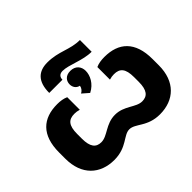

<svg xmlns="http://www.w3.org/2000/svg" viewBox="-166 -1037 1306 1306"><g transform="rotate(-45 487.5 -384.0)"><path d="M404 -624C404 -647 416 -666 447 -666C508 -666 593 -618 679 -618V-731C583 -731 524 -780 414 -780C330 -780 277 -735 277 -624ZM474 -427C533 -457 559 -511 559 -555C559 -596 533 -629 484 -629C437 -629 416 -599 416 -567C416 -541 430 -517 459 -511C457 -494 445 -477 427 -468ZM268 12C390 12 430 -64 487 -64C545 -64 586 12 707 12C843 12 937 -73 937 -230V-290C937 -458 852 -532 715 -532C685 -532 657 -528 633 -517V-396C649 -401 664 -403 678 -403C734 -403 761 -374 761 -292V-247C761 -167 734 -136 684 -136C624 -136 576 -203 488 -203C398 -203 352 -136 291 -136C241 -136 214 -167 214 -247V-292C214 -374 241 -403 298 -403C312 -403 327 -401 343 -396V-517C319 -528 291 -532 261 -532C124 -532 38 -458 38 -290V-230C38 -73 133 12 268 12Z"/></g></svg>

Font: Fixel Display ExtraBold
Style: Regular
Weight: 800
Designer: AlfaBravo + MacPaw
Foundry: Kyrylo Tkachov, Marchela Mozhyna, Serhii Makarenko, Maria Weinstein, Zakhar Kryvoshyya
Version: Version 1.211